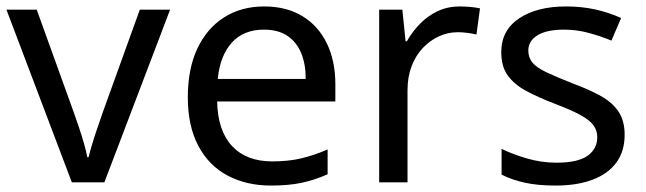

<svg xmlns="http://www.w3.org/2000/svg" viewBox="-20 -566 2004 596"><path d="M203 0 0 -536H94L208 -220Q216 -198 225 -171Q234 -144 241 -119.5Q248 -95 251 -78H255Q259 -95 266.5 -120Q274 -145 283.5 -172Q293 -199 300 -220L414 -536H508L304 0Z M800 -546Q869 -546 918.5 -516Q968 -486 994.5 -431.5Q1021 -377 1021 -304V-251H654Q656 -160 700.5 -112.5Q745 -65 825 -65Q876 -65 915.5 -74.5Q955 -84 997 -102V-25Q956 -7 916 1.5Q876 10 821 10Q745 10 686.5 -21Q628 -52 595.5 -113.5Q563 -175 563 -264Q563 -352 592.5 -415Q622 -478 675.5 -512Q729 -546 800 -546ZM799 -474Q736 -474 699.5 -433.5Q663 -393 656 -321H929Q929 -367 915 -401Q901 -435 872.5 -454.5Q844 -474 799 -474Z M1407 -546Q1422 -546 1439.5 -544.5Q1457 -543 1470 -540L1459 -459Q1446 -462 1430.5 -464Q1415 -466 1401 -466Q1370 -466 1342 -453Q1314 -440 1292 -416.5Q1270 -393 1257.5 -360Q1245 -327 1245 -286V0H1157V-536H1229L1239 -438H1243Q1260 -468 1284 -492.5Q1308 -517 1339 -531.5Q1370 -546 1407 -546Z M1919 -148Q1919 -96 1893 -61Q1867 -26 1819 -8Q1771 10 1705 10Q1649 10 1608.5 1Q1568 -8 1537 -24V-104Q1569 -88 1614.5 -74.5Q1660 -61 1707 -61Q1774 -61 1804 -82.5Q1834 -104 1834 -140Q1834 -160 1823 -176Q1812 -192 1783.5 -208Q1755 -224 1702 -244Q1650 -264 1613 -284Q1576 -304 1556 -332Q1536 -360 1536 -404Q1536 -472 1591.5 -509Q1647 -546 1737 -546Q1786 -546 1828.5 -536.5Q1871 -527 1908 -510L1878 -440Q1844 -454 1807 -464Q1770 -474 1731 -474Q1677 -474 1648.5 -456.5Q1620 -439 1620 -409Q1620 -387 1633 -371.5Q1646 -356 1676.5 -341.5Q1707 -327 1758 -307Q1809 -288 1845 -268Q1881 -248 1900 -219.5Q1919 -191 1919 -148Z"/></svg>

Font: binaryhoriontal115
Style: Book
Weight: 400
Designer: Jelle Bosma - Monotype Design Team
Foundry: Monotype Imaging Inc.
Version: Version 2.003